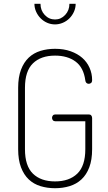

<svg xmlns="http://www.w3.org/2000/svg" viewBox="-20 -989 571 1015"><path d="M272 -348Q264 -348 259.5 -353.5Q255 -359 255 -366Q255 -373 259.5 -378.5Q264 -384 272 -384H450Q458 -384 462.5 -378.5Q467 -373 467 -365V-200Q467 -144 452 -104.5Q437 -65 410.5 -40.5Q384 -16 348 -5Q312 6 271 6Q230 6 194 -5Q158 -16 132 -40.5Q106 -65 91 -104.5Q76 -144 76 -200V-525Q76 -581 91 -620.5Q106 -660 132 -684.5Q158 -709 194 -720Q230 -731 271 -731Q317 -731 353.5 -718Q390 -705 415 -683Q440 -661 453.5 -630.5Q467 -600 467 -566Q467 -555 461.5 -550.5Q456 -546 449 -546Q442 -546 437 -550.5Q432 -555 431 -564Q422 -632 379.5 -663.5Q337 -695 271 -695Q196 -695 154 -654Q112 -613 112 -525V-200Q112 -112 154 -71Q196 -30 271 -30Q346 -30 388.5 -71Q431 -112 431 -200V-348ZM380 -969Q380 -947 371 -927Q362 -907 347 -892Q332 -877 312 -868.5Q292 -860 271 -860Q249 -860 229.5 -868.5Q210 -877 195 -892Q180 -907 171 -927Q162 -947 162 -969H194Q194 -934 216.5 -910Q239 -886 271 -886Q302 -886 324.5 -910Q347 -934 347 -969Z"/></svg>

Font: AkaAcidDosis
Style: ExtraLight
Weight: 250
Designer: Edgar Tolentino, Pablo Impallari, Igino Marini, Aka-Acid
Foundry: Edgar Tolentino, Pablo Impallari, Igino Marini, Aka-Acid
Version: Version 1.007